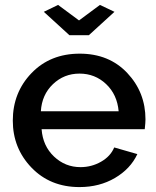

<svg xmlns="http://www.w3.org/2000/svg" viewBox="-20 -750 635 780"><path d="M216 -730 301 -667 386 -730 445 -702 341 -607H262L158 -702ZM303 10Q184 10 108 -69Q32 -148 32 -260Q32 -374 108 -453Q184 -532 304 -532Q423 -532 497 -453.5Q571 -375 571 -265Q571 -252 568 -225H149Q154 -157 199.5 -114Q245 -71 307 -71Q352 -71 390.5 -93Q429 -115 444 -151L538 -124Q510 -64 447 -27Q384 10 303 10ZM146 -298H462Q456 -366 411 -408.5Q366 -451 303 -451Q240 -451 195 -408Q150 -365 146 -298Z"/></svg>

Font: Raleway-v4020 SemiBold
Style: Regular
Weight: 600
Designer: Matt McInerney, Pablo Impallari, Rodrigo Fuenzalida
Foundry: Matt McInerney, Pablo Impallari, Rodrigo Fuenzalida
Version: Version 4.020;PS 004.020;hotconv 1.0.88;makeotf.lib2.5.64775